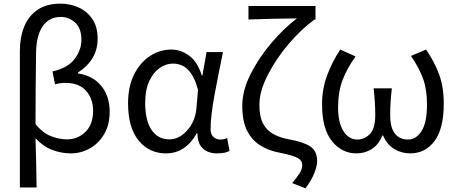

<svg xmlns="http://www.w3.org/2000/svg" viewBox="-20 -829 2513 1054"><path d="M89 200V-549Q89 -624 113 -683Q137 -742 186.5 -775.5Q236 -809 312 -809Q365 -809 411.5 -788Q458 -767 487 -724.5Q516 -682 516 -617Q516 -556 487.5 -509.5Q459 -463 408 -431V-426Q489 -414 535.5 -358Q582 -302 582 -216Q582 -143 551.5 -92Q521 -41 472.5 -14Q424 13 369 13Q318 13 268 -5.5Q218 -24 175 -70Q179 65 181 200ZM348 -64Q407 -64 449 -105Q491 -146 491 -221Q491 -286 453 -330Q415 -374 338 -374Q310 -374 282 -366L268 -437Q353 -456 390 -506Q427 -556 427 -610Q427 -673 393 -704.5Q359 -736 314 -736Q250 -736 214.5 -685Q179 -634 178 -537Q175 -345 175 -147Q215 -99 260 -81.5Q305 -64 348 -64Z M891 13Q799 13 741 -57.5Q683 -128 683 -262Q683 -355 716.5 -421Q750 -487 804 -522Q858 -557 921 -557Q971 -557 1017.5 -524Q1064 -491 1088 -414H1091L1114 -543H1204Q1181 -432 1158.5 -312.5Q1136 -193 1136 -119Q1136 -91 1152 -77Q1168 -63 1190 -63Q1208 -63 1227 -71L1240 -1Q1219 13 1171 13Q1123 13 1093.5 -14Q1064 -41 1064 -97H1060Q998 13 891 13ZM910 -64Q963 -64 1007 -112.5Q1051 -161 1058 -232L1067 -335Q1052 -393 1029.5 -425Q1007 -457 981.5 -468.5Q956 -480 930 -480Q891 -480 856 -455.5Q821 -431 799 -383Q777 -335 777 -263Q777 -168 812 -116Q847 -64 910 -64Z M1657 205 1584 176Q1614 140 1626.5 119.5Q1639 99 1639 77Q1639 52 1614 38Q1589 24 1514 9Q1459 -1 1413 -28Q1367 -55 1338.5 -107.5Q1310 -160 1310 -249Q1310 -333 1356.5 -424Q1403 -515 1471.5 -595Q1540 -675 1610 -728Q1485 -727 1344 -722V-796H1712V-722H1707Q1636 -671 1567 -590.5Q1498 -510 1451 -419.5Q1404 -329 1404 -253Q1404 -189 1424 -151Q1444 -113 1480.5 -93Q1517 -73 1567 -64Q1646 -50 1683.5 -25Q1721 0 1721 56Q1721 81 1706 120Q1691 159 1657 205Z M1937 13Q1856 13 1802 -54.5Q1748 -122 1748 -256Q1748 -342 1776.5 -417.5Q1805 -493 1848 -557L1932 -519Q1885 -454 1860.5 -389.5Q1836 -325 1836 -240Q1836 -155 1865.5 -109Q1895 -63 1941 -63Q1981 -63 2010.5 -93Q2040 -123 2040 -198Q2040 -267 2031 -344H2131Q2122 -267 2122 -198Q2122 -146 2135.5 -116.5Q2149 -87 2171 -75Q2193 -63 2219 -63Q2265 -63 2294.5 -110Q2324 -157 2324 -254Q2324 -337 2303 -396Q2282 -455 2236 -522L2319 -557Q2363 -493 2389.5 -423.5Q2416 -354 2416 -259Q2416 -123 2365.5 -55Q2315 13 2231 13Q2185 13 2145 -10.5Q2105 -34 2083 -85H2079Q2058 -34 2020.5 -10.5Q1983 13 1937 13Z"/></svg>

Font: Gothic Nguyen
Style: Regular
Weight: 400
Designer: MORI Takayuki
Version: Version 1.220;July 21, 2023;FontCreator 14.0.0.2814 64-bit